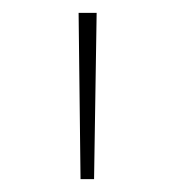

<svg xmlns="http://www.w3.org/2000/svg" viewBox="-20 -793 272 298"><path d="M105 -515 102 -773H130L126 -515Z"/></svg>

Font: Noto Sans Telugu Condensed Thin
Style: Regular
Weight: 100
Width: 3
Designer: Jelle Bosma - Monotype Design Team
Foundry: Monotype Imaging Inc.
Version: Version 2.005; ttfautohint (v1.8.4.7-5d5b)